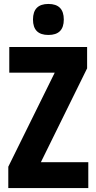

<svg xmlns="http://www.w3.org/2000/svg" viewBox="-20 -952 488 972"><path d="M427 0H22V-108L257 -584H27V-714H421V-606L187 -131H427ZM225 -932Q303 -932 303 -853Q303 -775 225 -775Q147 -775 147 -853Q147 -932 225 -932Z"/></svg>

Font: Noto Sans Lao ExtraCondensed ExtraBold
Style: Regular
Weight: 800
Width: 2
Designer: Monotype Design Team
Foundry: Monotype Imaging Inc.
Version: Version 2.003; ttfautohint (v1.8.4.7-5d5b)